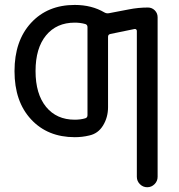

<svg xmlns="http://www.w3.org/2000/svg" viewBox="-20 -578 741 794"><path d="M289.1 -83Q313.5 -83 333 -88.9Q341.8 -91.8 341.8 -101.6V-465.8Q341.8 -475.6 333 -478.5Q312.5 -484.4 289.1 -484.4Q213.9 -484.4 170.4 -431.6Q127 -378.9 127 -284.2Q127 -189.5 170.4 -136.2Q213.9 -83 289.1 -83ZM512.7 -539.1Q551.8 -546.9 591.8 -546.9Q608.4 -546.9 620.1 -535.2Q631.8 -523.4 631.8 -506.8V153.3Q631.8 170.9 619.1 183.6Q606.4 196.3 588.9 196.3Q571.3 196.3 558.6 183.6Q545.9 170.9 545.9 153.3V-450.2Q545.9 -454.1 543 -456.5Q540 -459 536.1 -458L436.5 -437.5Q426.8 -435.5 426.8 -425.8V-134.8Q426.8 -92.8 406.2 -59.1Q385.7 -25.4 348.6 -17.6Q320.3 -10.7 289.1 -10.7Q176.8 -10.7 108.4 -84.5Q40 -158.2 40 -283.7Q40 -409.2 108.4 -483.4Q176.8 -557.6 289.1 -557.6Q359.4 -557.6 412.1 -526.4Q420.9 -521.5 430.7 -523.4Z"/></svg>

Font: Gen Jyuu GothicX Regular
Style: Regular
Weight: 400
Designer: [Source Han Sans]
Ryoko NISHIZUKA  (kana & ideographs); Paul D. Hunt (Latin, Greek & Cyrillic); Wenlong ZHANG  (bopomofo
Version: Version 1.002.20150607